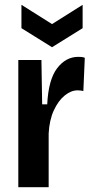

<svg xmlns="http://www.w3.org/2000/svg" viewBox="-20 -777 389 797"><path d="M56 0V-528H152L155 -344H176Q181 -446 217 -493.5Q253 -541 305 -541Q311 -541 318 -540.5Q325 -540 332 -537L326 -399Q315 -402 302 -402Q275 -402 248.5 -380.5Q222 -359 203.5 -319Q185 -279 182 -223V0ZM69 -757 196 -677 323 -757V-660L196 -581L69 -660Z"/></svg>

Font: Bricolage Grotesque 12pt Condensed SemiBold
Style: Regular
Weight: 600
Width: 3
Designer: Mathieu Triay
Foundry: Atelier Triay
Version: Version 1.001; ttfautohint (v1.8.4.7-5d5b);gftools[0.9.33.de